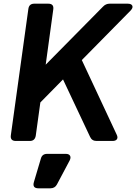

<svg xmlns="http://www.w3.org/2000/svg" viewBox="-20 -765 739 1042"><path d="M66 0Q34 0 39 -32L134 -717Q138 -745 166 -745H242Q274 -745 269 -713L228 -414L539 -729Q554 -745 575 -745H673Q693 -745 698 -734Q703 -723 689 -708L424 -439L613 -35Q621 -19 614.5 -9.5Q608 0 591 0H504Q479 0 469 -22L322 -334L199 -209L174 -28Q169 0 142 0ZM189 257Q154 257 164 223L202 95Q209 70 236 70H337Q354 70 360 80Q366 90 358 106L289 236Q278 257 253 257Z"/></svg>

Font: Pitagon Sans Text Bold
Style: Italic
Weight: 700
Italic angle: -8°
Designer: Travis Tran
Foundry: Pitagon
Version: Version 1.001; ttfautohint (v1.8.4.7-5d5b);gftools[0.9.26]